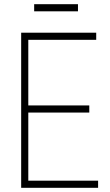

<svg xmlns="http://www.w3.org/2000/svg" viewBox="-20 -896 527 916"><path d="M81 -740H439V-706H115V-393H406V-359H115V-34H448V0H81ZM143 -876H352V-842H143Z"/></svg>

Font: Encode Sans Compressed
Style: Thin
Weight: 100
Designer: Pablo Impallari, Andres Torresi
Foundry: Pablo Impallari, Andres Torresi
Version: Version 1.000; ttfautohint (v1.00) -l 8 -r 50 -G 200 -x 14 -